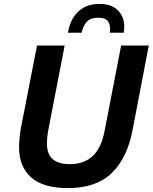

<svg xmlns="http://www.w3.org/2000/svg" viewBox="-20 -954 784 986"><path d="M78 -197Q78 -216 80 -240Q82 -264 86 -289L170 -720H312L227 -281Q224 -264 222.5 -248.5Q221 -233 221 -218Q221 -163 250.5 -137Q280 -111 339 -111Q411 -111 455.5 -152Q500 -193 517 -281L602 -720H744L661 -287Q633 -141 553 -64.5Q473 12 329 12Q202 12 140 -43Q78 -98 78 -197ZM491 -934Q540 -934 570 -913.5Q600 -893 611.5 -859.5Q623 -826 615 -786H544Q549 -822 536 -842.5Q523 -863 485 -863Q445 -863 426 -842.5Q407 -822 399 -786H329Q335 -826 354 -859.5Q373 -893 407 -913.5Q441 -934 491 -934Z"/></svg>

Font: Kufam SemiBold
Style: Italic
Weight: 600
Italic angle: -11°
Designer: Artur Schmal
Foundry: Original Type
Version: Version 1.301; ttfautohint (v1.8.3)